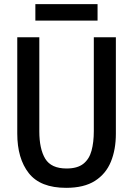

<svg xmlns="http://www.w3.org/2000/svg" viewBox="-20 -893 640 923"><path d="M298 10Q174 10 118.5 -60.5Q63 -131 63 -251V-714H169V-262Q169 -177 197.5 -130Q226 -83 300 -83Q352 -83 380.5 -105.5Q409 -128 420 -168.5Q431 -209 431 -263V-714H537V-250Q537 -174 513 -115.5Q489 -57 436.5 -23.5Q384 10 298 10ZM150 -794V-873H449V-794Z"/></svg>

Font: Noto Sans Mono Medium
Style: Regular
Weight: 500
Designer: Monotype Design Team
Foundry: Monotype Imaging Inc.
Version: Version 2.014